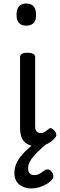

<svg xmlns="http://www.w3.org/2000/svg" viewBox="-20 -815 344 1092"><path d="M193 17Q167 17 148 10Q129 3 117 -10Q105 -23 99.5 -42.5Q94 -62 94 -86V-489Q94 -502 104.5 -508.5Q115 -515 136 -515Q158 -515 169 -508.5Q180 -502 180 -489V-96Q180 -83 184 -74.5Q188 -66 195 -62Q202 -58 211 -58Q222 -58 230 -62Q238 -66 245 -72Q252 -78 260 -84Q267 -89 275.5 -83.5Q284 -78 293 -68Q298 -61 300 -52Q302 -43 296 -35Q285 -20 268 -8Q251 4 231.5 10.5Q212 17 193 17ZM130 -669Q102 -669 88 -684.5Q74 -700 74 -731Q74 -763 88 -779Q102 -795 130 -795Q157 -795 171 -779Q185 -763 185 -731Q186 -700 171.5 -684.5Q157 -669 130 -669ZM158 257Q119 257 90.5 235Q62 213 62 170Q62 143 71 120Q80 97 97.5 75Q115 53 140.5 30Q166 7 200 -19L262 -20V-11Q239 8 217.5 27Q196 46 178.5 65Q161 84 150.5 103Q140 122 140 141Q140 162 149.5 171.5Q159 181 175 181Q190 181 202 175Q214 169 233 154Q240 149 250 148.5Q260 148 270 157Q280 167 282.5 180Q285 193 280 201Q268 218 246.5 231Q225 244 201.5 250.5Q178 257 158 257Z"/></svg>

Font: Playwrite DE Grund
Style: Regular
Weight: 400
Designer: Veronika Burian, José Scaglione
Foundry: TypeTogether
Version: Version 1.002